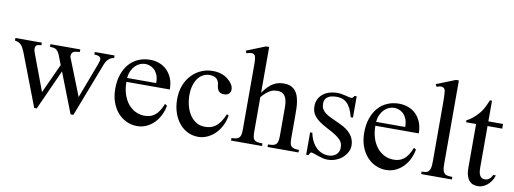

<svg xmlns="http://www.w3.org/2000/svg" viewBox="-60 -1056 3760 1404"><g transform="rotate(10 1820.5 -353.5)"><path d="M742.2 -445.8V-464.8H595.2V-445.8Q611.3 -445.8 620.8 -442.9Q630.4 -439.9 635.5 -436Q640.6 -432.1 642.3 -427.5Q644 -422.9 644 -419.9Q644 -405.3 632.8 -376L536.1 -120.1L430.2 -387.2Q426.3 -393.6 425.5 -400.6Q424.8 -407.7 426.3 -414.3Q427.7 -420.9 430.4 -426Q433.1 -431.2 436 -434.1Q443.4 -439.9 456.3 -442.4Q469.2 -444.8 487.8 -445.8V-464.8H266.1V-445.8Q281.7 -444.8 292.2 -442.9Q302.7 -440.9 308.1 -438Q328.1 -425.8 339.8 -396L366.2 -327.1L266.1 -108.9L166 -376Q156.7 -399.4 157.2 -414.1Q157.7 -428.7 166 -437Q174.8 -444.3 202.1 -445.8V-464.8H5.9V-445.8Q21.5 -442.9 33.2 -437.7Q44.9 -432.6 50.8 -425.8Q58.6 -418.9 65.4 -406.7Q72.3 -394.5 80.1 -376L230 15.1H249L383.8 -283.2L500 15.1H521L675.8 -387.2Q696.8 -439.9 742.2 -445.8Z M1183.1 -169.9 1167 -180.2Q1154.3 -147.9 1140.1 -126.5Q1126 -105 1109.1 -92Q1092.3 -79.1 1072.8 -73.7Q1053.2 -68.4 1030.8 -68.8Q996.6 -69.3 965.8 -84.5Q935.1 -99.6 911.6 -127.9Q888.2 -156.2 874.5 -197.3Q860.8 -238.3 860.8 -290H1183.1Q1183.1 -334.5 1169.7 -369.4Q1156.2 -404.3 1132.3 -428.7Q1108.4 -453.1 1075.7 -466.1Q1043 -479 1004.9 -479Q957.5 -479 918 -461.9Q878.4 -444.8 849.9 -412.4Q821.3 -379.9 805.2 -333Q789.1 -286.1 789.1 -227.1Q789.1 -171.4 805.2 -126.7Q821.3 -82 849.1 -50.5Q877 -19 913.8 -2Q950.7 15.1 992.2 15.1Q1032.2 15.1 1065.2 -1Q1098.1 -17.1 1122.6 -43.2Q1147 -69.3 1162.4 -102.5Q1177.7 -135.7 1183.1 -169.9ZM1077.1 -318.8H860.8Q863.8 -348.6 874.5 -371.8Q885.3 -395 901.1 -410.9Q917 -426.8 936.3 -434.8Q955.6 -442.9 976.1 -442.9Q988.8 -442.9 1006.1 -437.7Q1023.4 -432.6 1039.3 -418.9Q1055.2 -405.3 1066.2 -381.1Q1077.1 -356.9 1077.1 -318.8Z M1639.6 -176.8 1626 -184.1Q1610.8 -147.9 1594.5 -125Q1578.1 -102.1 1560.1 -88.9Q1542 -75.7 1522.5 -70.8Q1502.9 -65.9 1481.9 -65.9Q1445.3 -65.9 1417.2 -83.3Q1389.2 -100.6 1370.1 -129.6Q1351.1 -158.7 1341.1 -196.8Q1331.1 -234.9 1331.1 -275.9Q1331.1 -312 1339.4 -342.8Q1347.7 -373.5 1363.3 -396.2Q1378.9 -418.9 1401.6 -431.9Q1424.3 -444.8 1453.1 -444.8Q1488.3 -444.8 1504.9 -428Q1521.5 -411.1 1523.9 -383.8Q1525.4 -362.8 1531.5 -350.8Q1537.6 -338.9 1545.9 -333Q1554.2 -327.1 1563.5 -325.7Q1572.8 -324.2 1580.1 -324.2Q1604 -324.2 1616 -337.2Q1627.9 -350.1 1627.9 -367.2Q1627.9 -386.7 1616.5 -405.3Q1605 -423.8 1583 -441.9Q1538.6 -478 1469.7 -478Q1424.3 -478 1384 -460.2Q1343.8 -442.4 1313.5 -410.2Q1283.2 -377.9 1265.6 -332.5Q1248 -287.1 1248 -231.9Q1248 -175.3 1263.7 -129.6Q1279.3 -84 1306.2 -51.8Q1333 -19.5 1368.9 -2.2Q1404.8 15.1 1445.8 15.1Q1480 15.1 1512.2 1Q1544.4 -13.2 1570.6 -38.6Q1596.7 -64 1614.7 -99.1Q1632.8 -134.3 1639.6 -176.8Z M2189.9 0V-19Q2166.5 -19 2152.6 -22.7Q2138.7 -26.4 2131.3 -35.2Q2124 -43.9 2121.8 -58.6Q2119.6 -73.2 2119.6 -95.2V-269Q2119.6 -291.5 2118.9 -315.9Q2118.2 -340.3 2114.5 -363.5Q2110.8 -386.7 2103.5 -407.5Q2096.2 -428.2 2082.8 -443.8Q2069.3 -459.5 2048.8 -468.8Q2028.3 -478 1999 -478Q1980.5 -478 1961.7 -474.4Q1942.9 -470.7 1923.6 -460.2Q1904.3 -449.7 1884.8 -430.9Q1865.2 -412.1 1844.7 -381.8V-722.2H1820.8L1680.7 -666L1689 -647.9Q1700.2 -652.3 1709.5 -654.1Q1718.8 -655.8 1725.6 -655.8Q1746.1 -655.8 1752.9 -639.2Q1759.8 -622.6 1759.8 -585.9V-95.2Q1759.8 -74.2 1757.3 -59.6Q1754.9 -44.9 1747.3 -35.9Q1739.7 -26.9 1725.8 -22.9Q1711.9 -19 1689 -19V0H1918.9V-19Q1894 -19 1879.4 -22.2Q1864.7 -25.4 1857.2 -33.9Q1849.6 -42.5 1847.2 -57.1Q1844.7 -71.8 1844.7 -95.2V-350.1Q1863.8 -372.1 1879.6 -385.3Q1895.5 -398.4 1909.4 -405.5Q1923.3 -412.6 1935.8 -414.8Q1948.2 -417 1960 -417Q1990.2 -417 2005.9 -402.3Q2021.5 -387.7 2027.8 -365.5Q2034.2 -343.3 2034.4 -317.4Q2034.7 -291.5 2034.7 -269V-95.2Q2034.7 -71.8 2031.2 -56.9Q2027.8 -42 2019.5 -33.4Q2011.2 -24.9 1996.6 -22Q1981.9 -19 1960 -19V0Z M2563 -117.2Q2563 -161.6 2535.9 -196.3Q2508.8 -231 2456.1 -255.9L2380.9 -291Q2356.4 -302.2 2341.3 -313.5Q2326.2 -324.7 2317.9 -336.7Q2309.6 -348.6 2306.9 -361.3Q2304.2 -374 2304.7 -388.2Q2305.2 -415 2326.9 -432.1Q2348.6 -449.2 2395 -449.2Q2417 -449.2 2436 -442.9Q2455.1 -436.5 2470.9 -421.6Q2486.8 -406.7 2499.3 -381.8Q2511.7 -356.9 2521 -319.8H2537.6V-478H2521Q2514.6 -465.8 2510 -462.9Q2505.4 -460 2498 -460Q2492.2 -460 2481.4 -462.9Q2470.7 -465.8 2457.3 -469Q2443.8 -472.2 2428.2 -475.1Q2412.6 -478 2397 -478Q2360.4 -478 2332.3 -468.5Q2304.2 -459 2284.9 -442.1Q2265.6 -425.3 2255.6 -402.8Q2245.6 -380.4 2245.6 -354Q2245.6 -332.5 2251.2 -314.5Q2256.8 -296.4 2270.8 -279.3Q2284.7 -262.2 2308.6 -245.1Q2332.5 -228 2369.6 -209Q2407.7 -189.5 2430.9 -174.1Q2454.1 -158.7 2467 -144.8Q2480 -130.9 2484.1 -116.5Q2488.3 -102.1 2487.8 -85Q2487.3 -70.8 2481.9 -58.3Q2476.6 -45.9 2466.3 -36.6Q2456.1 -27.3 2441.4 -21.7Q2426.8 -16.1 2407.7 -16.1Q2382.8 -16.1 2360.1 -25.1Q2337.4 -34.2 2318.4 -52.2Q2299.3 -70.3 2285.4 -97.2Q2271.5 -124 2264.6 -159.2H2248V6.8H2264.6Q2268.1 0 2272.5 -8.1Q2276.9 -16.1 2282.7 -16.1Q2294.4 -14.6 2308.3 -9.5Q2322.3 -4.4 2338.1 1Q2354 6.3 2371.6 10.7Q2389.2 15.1 2407.7 15.1Q2439 15.1 2467 4.4Q2495.1 -6.3 2516.4 -24.7Q2537.6 -43 2550.3 -66.9Q2563 -90.8 2563 -117.2Z M3031.7 -169.9 3015.6 -180.2Q3002.9 -147.9 2988.8 -126.5Q2974.6 -105 2957.8 -92Q2940.9 -79.1 2921.4 -73.7Q2901.9 -68.4 2879.4 -68.8Q2845.2 -69.3 2814.5 -84.5Q2783.7 -99.6 2760.3 -127.9Q2736.8 -156.2 2723.1 -197.3Q2709.5 -238.3 2709.5 -290H3031.7Q3031.7 -334.5 3018.3 -369.4Q3004.9 -404.3 2981 -428.7Q2957 -453.1 2924.3 -466.1Q2891.6 -479 2853.5 -479Q2806.2 -479 2766.6 -461.9Q2727.1 -444.8 2698.5 -412.4Q2669.9 -379.9 2653.8 -333Q2637.7 -286.1 2637.7 -227.1Q2637.7 -171.4 2653.8 -126.7Q2669.9 -82 2697.8 -50.5Q2725.6 -19 2762.5 -2Q2799.3 15.1 2840.8 15.1Q2880.9 15.1 2913.8 -1Q2946.8 -17.1 2971.2 -43.2Q2995.6 -69.3 3011 -102.5Q3026.4 -135.7 3031.7 -169.9ZM2925.8 -318.8H2709.5Q2712.4 -348.6 2723.1 -371.8Q2733.9 -395 2749.8 -410.9Q2765.6 -426.8 2784.9 -434.8Q2804.2 -442.9 2824.7 -442.9Q2837.4 -442.9 2854.7 -437.7Q2872.1 -432.6 2887.9 -418.9Q2903.8 -405.3 2914.8 -381.1Q2925.8 -356.9 2925.8 -318.8Z M3328.6 0V-19Q3313.5 -19 3303.2 -20.3Q3293 -21.5 3285.9 -23.7Q3278.8 -25.9 3274.4 -29.3Q3270 -32.7 3266.6 -37.1Q3263.2 -41.5 3260.7 -46.9Q3258.3 -52.2 3256.6 -60.1Q3254.9 -67.9 3254.2 -78.6Q3253.4 -89.4 3253.4 -105V-722.2H3231.4L3091.3 -666L3100.6 -647.9Q3111.3 -652.3 3119.4 -654.1Q3127.4 -655.8 3133.3 -655.8Q3139.6 -655.8 3144.5 -653.8Q3149.4 -651.9 3154.3 -648.9Q3158.2 -645 3160.9 -640.6Q3163.6 -636.2 3165.3 -624Q3167 -611.8 3167.7 -589.1Q3168.5 -566.4 3168.5 -526.9V-105Q3168.5 -72.8 3164.6 -57.6Q3160.6 -42.5 3154.3 -35.2Q3150.4 -29.8 3145.8 -26.6Q3141.1 -23.4 3135 -21.7Q3128.9 -20 3120.6 -19.5Q3112.3 -19 3100.6 -19V0Z M3640.6 -85H3620.6Q3611.3 -64.5 3596.7 -53.2Q3582 -42 3563.5 -43Q3553.7 -43.5 3545.4 -47.1Q3537.1 -50.8 3530.8 -59.6Q3524.4 -68.4 3521 -83Q3517.6 -97.7 3517.6 -120.1V-430.2H3626.5V-464.8H3517.6V-618.2H3502.4Q3491.7 -592.8 3483.9 -576.7Q3476.1 -560.5 3469.7 -549.6Q3463.4 -538.6 3457.5 -531Q3451.7 -523.4 3444.8 -515.1Q3424.8 -491.7 3401.9 -472.7Q3378.9 -453.6 3358.4 -445.8V-430.2H3432.6V-107.9Q3432.6 -68.8 3440.7 -44.7Q3448.7 -20.5 3461.9 -7.3Q3475.1 5.9 3491.5 10.5Q3507.8 15.1 3524.4 15.1Q3539.6 15.1 3556.6 9.3Q3573.7 3.4 3589.6 -9Q3605.5 -21.5 3618.9 -40.3Q3632.3 -59.1 3640.6 -85Z"/></g></svg>

Font: Galatia SIL
Style: Regular
Weight: 400
Designer: Development by SIL's NRSI team
Version: Version 2.1